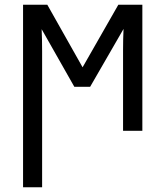

<svg xmlns="http://www.w3.org/2000/svg" viewBox="-20 -556 702 816"><path d="M78 240V-536H181L331 -270L483 -536H585V0H503V-343Q503 -363 503.5 -388.5Q504 -414 505 -433L363 -187H296L157 -432Q158 -413 158.5 -386.5Q159 -360 159 -338V240Z"/></svg>

Font: Noto Sans SemiCondensed
Style: Regular
Weight: 400
Width: 4
Designer: Monotype Design Team
Foundry: Monotype Imaging Inc.
Version: Version 2.013; ttfautohint (v1.8.4.7-5d5b)